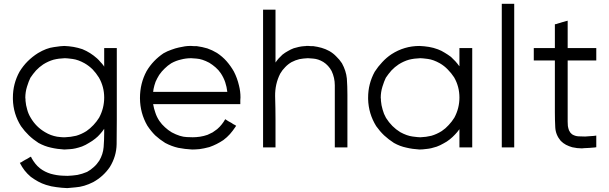

<svg xmlns="http://www.w3.org/2000/svg" viewBox="-20 -757 3157 996"><path d="M520.5 -411.1Q520.5 -418 520.5 -425.8Q520.5 -432.6 520.5 -440.4Q520.5 -449.2 520.5 -458Q520.5 -467.8 520.5 -476.6Q520.5 -484.4 520.5 -492.2Q520.5 -500 520.5 -507.8Q522.5 -507.8 524.4 -507.8Q526.4 -507.8 528.3 -507.8Q530.3 -507.8 532.2 -507.8Q533.2 -507.8 535.2 -507.8Q539.1 -507.8 543 -507.8Q546.9 -507.8 550.8 -507.8Q554.7 -507.8 558.6 -507.8Q562.5 -507.8 566.4 -507.8Q571.3 -507.8 576.2 -507.8Q581.1 -507.8 585.9 -507.8Q585.9 -505.9 585.9 -503.9Q585.9 -502 585.9 -500Q585.9 -446.3 585.9 -391.6Q585.9 -337.9 585.9 -283.2Q585.9 -246.1 585.9 -209Q585.9 -171.9 585.9 -134.8Q585.9 -72.3 585 -8.8Q584 53.7 549.8 109.4Q533.2 133.8 511.7 153.3Q490.2 172.9 463.9 187.5Q416 211.9 372.1 214.8Q329.1 218.8 329.1 218.8Q300.8 217.8 273.4 213.9Q246.1 210.9 218.8 202.1Q197.3 195.3 177.7 184.6Q158.2 173.8 139.6 160.2Q121.1 144.5 107.4 127Q93.8 109.4 83 87.9Q85 86.9 86.9 85.9Q87.9 85 89.8 85Q94.7 81.1 100.6 78.1Q105.5 75.2 110.4 72.3Q114.3 70.3 118.2 68.4Q121.1 66.4 125 64.5Q128.9 62.5 132.8 59.6Q136.7 57.6 140.6 55.7Q141.6 57.6 142.6 59.6Q143.6 60.5 143.6 62.5Q152.3 78.1 163.1 91.8Q172.9 104.5 187.5 116.2Q200.2 126 213.9 132.8Q227.5 139.6 243.2 144.5Q275.4 153.3 303.7 154.3Q333 155.3 329.1 155.3Q356.4 154.3 381.8 150.4Q406.2 145.5 431.6 134.8Q451.2 124 466.8 109.4Q482.4 95.7 495.1 76.2Q514.6 43 517.6 5.9Q520.5 -30.3 520.5 -68.4Q520.5 -73.2 520.5 -79.1Q520.5 -84 520.5 -88.9Q510.7 -74.2 499 -61.5Q488.3 -48.8 474.6 -38.1Q459 -25.4 441.4 -15.6Q424.8 -4.9 405.3 2.9Q368.2 15.6 344.7 16.6Q320.3 18.6 313.5 18.6Q277.3 16.6 244.1 8.8Q211.9 2 179.7 -15.6Q152.3 -33.2 129.9 -54.7Q107.4 -76.2 88.9 -102.5Q48.8 -166 46.9 -242.2Q46.9 -246.1 46.9 -251Q46.9 -322.3 81.1 -384.8Q99.6 -415 123 -438.5Q147.5 -462.9 176.8 -481.4Q220.7 -507.8 259.8 -512.7Q297.9 -518.6 313.5 -518.6Q337.9 -517.6 361.3 -513.7Q383.8 -509.8 407.2 -502Q428.7 -493.2 447.3 -481.4Q465.8 -469.7 483.4 -454.1Q493.2 -445.3 501 -435.5Q509.8 -426.8 517.6 -416Q518.6 -415 518.6 -414.1Q519.5 -412.1 520.5 -411.1ZM111.3 -250Q112.3 -246.1 112.3 -242.2Q112.3 -238.3 112.3 -234.4Q114.3 -210.9 121.1 -188.5Q127 -166 139.6 -145.5Q153.3 -122.1 171.9 -103.5Q190.4 -85 213.9 -71.3Q228.5 -62.5 244.1 -56.6Q259.8 -50.8 276.4 -47.9Q279.3 -47.9 285.2 -46.9Q290 -45.9 293.9 -45.9Q299.8 -44.9 307.6 -44.9Q315.4 -44.9 316.4 -44.9Q346.7 -45.9 375 -52.7Q402.3 -60.5 428.7 -77.1Q448.2 -90.8 464.8 -108.4Q481.4 -126 494.1 -146.5Q520.5 -195.3 520.5 -251Q520.5 -306.6 493.2 -354.5Q478.5 -377.9 460.9 -396.5Q442.4 -415 418.9 -428.7Q385.7 -447.3 356.4 -451.2Q327.1 -455.1 316.4 -455.1Q285.2 -454.1 257.8 -447.3Q230.5 -439.5 204.1 -422.9Q183.6 -409.2 167 -391.6Q151.4 -374 137.7 -353.5Q128.9 -335.9 120.1 -307.6Q111.3 -279.3 111.3 -250Z M774.4 -216.8Q778.3 -193.4 786.1 -171.9Q793 -150.4 806.6 -129.9Q819.3 -111.3 835.9 -96.7Q851.6 -82 871.1 -70.3Q915 -46.9 949.2 -45.9Q984.4 -44.9 977.5 -44.9Q998 -44.9 1017.6 -47.9Q1037.1 -50.8 1056.6 -57.6Q1070.3 -63.5 1083 -70.3Q1094.7 -78.1 1106.4 -86.9Q1120.1 -98.6 1129.9 -111.3Q1139.6 -123 1148.4 -138.7Q1149.4 -137.7 1151.4 -136.7Q1153.3 -135.7 1154.3 -134.8Q1160.2 -130.9 1165 -127.9Q1170.9 -125 1175.8 -122.1Q1179.7 -120.1 1182.6 -118.2Q1186.5 -115.2 1189.5 -113.3Q1193.4 -111.3 1197.3 -109.4Q1201.2 -106.4 1205.1 -104.5Q1204.1 -102.5 1203.1 -101.6Q1202.1 -99.6 1201.2 -98.6Q1187.5 -78.1 1172.9 -61.5Q1158.2 -44.9 1138.7 -30.3Q1121.1 -18.6 1103.5 -9.8Q1085.9 -1 1066.4 5.9Q1037.1 13.7 1014.6 16.6Q992.2 18.6 976.6 18.6Q938.5 16.6 904.3 9.8Q870.1 2 836.9 -15.6Q808.6 -33.2 785.2 -54.7Q762.7 -77.1 744.1 -105.5Q707 -169.9 706.1 -246.1Q706.1 -248 706.1 -249Q706.1 -324.2 740.2 -387.7Q756.8 -416 779.3 -439.5Q800.8 -461.9 828.1 -480.5Q848.6 -492.2 869.1 -499Q889.6 -506.8 908.2 -510.7Q942.4 -518.6 962.9 -518.6Q983.4 -518.6 972.7 -518.6Q979.5 -518.6 987.3 -517.6Q994.1 -517.6 1001 -517.6Q1029.3 -513.7 1055.7 -505.9Q1081.1 -497.1 1105.5 -482.4Q1133.8 -463.9 1155.3 -439.5Q1176.8 -415 1193.4 -385.7Q1210.9 -351.6 1219.7 -313.5Q1227.5 -283.2 1227.5 -252Q1227.5 -244.1 1226.6 -237.3Q1226.6 -234.4 1226.6 -232.4Q1226.6 -230.5 1226.6 -228.5Q1226.6 -225.6 1226.6 -222.7Q1226.6 -219.7 1226.6 -216.8Q1224.6 -216.8 1222.7 -216.8Q1220.7 -216.8 1218.8 -216.8Q1164.1 -216.8 1109.4 -216.8Q1054.7 -216.8 1000 -216.8Q963.9 -216.8 927.7 -216.8Q891.6 -216.8 855.5 -216.8Q845.7 -216.8 835 -216.8Q824.2 -216.8 813.5 -216.8Q803.7 -216.8 793.9 -216.8Q784.2 -216.8 774.4 -216.8ZM774.4 -280.3Q796.9 -280.3 819.3 -280.3Q841.8 -280.3 863.3 -280.3Q897.5 -280.3 930.7 -280.3Q964.8 -280.3 998 -280.3Q1039.1 -280.3 1079.1 -280.3Q1119.1 -280.3 1159.2 -280.3Q1156.2 -306.6 1148.4 -330.1Q1140.6 -353.5 1126 -376Q1114.3 -393.6 1098.6 -407.2Q1083 -420.9 1065.4 -431.6Q1028.3 -451.2 999 -453.1Q969.7 -455.1 972.7 -455.1Q944.3 -455.1 918.9 -448.2Q892.6 -442.4 868.2 -428.7Q849.6 -417 834 -401.4Q818.4 -386.7 805.7 -368.2Q794.9 -350.6 787.1 -333Q780.3 -314.5 776.4 -294.9Q775.4 -291 775.4 -287.1Q774.4 -284.2 774.4 -280.3Z M1409.2 -432.6Q1417 -444.3 1425.8 -454.1Q1435.5 -463.9 1445.3 -473.6Q1459 -484.4 1473.6 -492.2Q1488.3 -501 1503.9 -506.8Q1517.6 -510.7 1530.3 -513.7Q1543.9 -516.6 1557.6 -517.6Q1560.5 -517.6 1562.5 -517.6Q1565.4 -518.6 1568.4 -518.6Q1569.3 -518.6 1573.2 -518.6Q1578.1 -518.6 1581.1 -518.6Q1586.9 -518.6 1593.8 -517.6Q1599.6 -517.6 1605.5 -517.6Q1627.9 -514.6 1648.4 -508.8Q1668.9 -502.9 1688.5 -492.2Q1709 -480.5 1724.6 -463.9Q1741.2 -448.2 1753.9 -428.7Q1775.4 -389.6 1779.3 -349.6Q1782.2 -308.6 1782.2 -265.6Q1782.2 -239.3 1782.2 -212.9Q1782.2 -186.5 1782.2 -161.1Q1782.2 -135.7 1782.2 -111.3Q1782.2 -86.9 1782.2 -61.5Q1782.2 -44.9 1782.2 -27.3Q1782.2 -9.8 1782.2 7.8Q1780.3 7.8 1779.3 7.8Q1777.3 7.8 1775.4 7.8Q1769.5 7.8 1763.7 7.8Q1757.8 7.8 1752 7.8Q1748 7.8 1744.1 7.8Q1740.2 7.8 1736.3 7.8Q1731.4 7.8 1726.6 7.8Q1721.7 7.8 1716.8 7.8Q1716.8 5.9 1716.8 3.9Q1716.8 2 1716.8 0Q1716.8 -35.2 1716.8 -70.3Q1716.8 -106.4 1716.8 -141.6Q1716.8 -166 1716.8 -189.5Q1716.8 -213.9 1716.8 -238.3Q1716.8 -276.4 1716.8 -314.5Q1716.8 -353.5 1700.2 -388.7Q1692.4 -403.3 1681.6 -415Q1670.9 -426.8 1657.2 -435.5Q1630.9 -451.2 1604.5 -453.1Q1579.1 -455.1 1577.1 -455.1Q1553.7 -454.1 1533.2 -450.2Q1512.7 -445.3 1492.2 -434.6Q1473.6 -423.8 1459 -408.2Q1444.3 -393.6 1433.6 -375Q1406.2 -321.3 1407.2 -257.8Q1409.2 -194.3 1409.2 -136.7Q1409.2 -115.2 1409.2 -94.7Q1409.2 -73.2 1409.2 -52.7Q1409.2 -37.1 1409.2 -22.5Q1409.2 -7.8 1409.2 7.8Q1407.2 7.8 1406.2 7.8Q1404.3 7.8 1402.3 7.8Q1396.5 7.8 1390.6 7.8Q1384.8 7.8 1378.9 7.8Q1375 7.8 1371.1 7.8Q1367.2 7.8 1363.3 7.8Q1359.4 7.8 1354.5 7.8Q1349.6 7.8 1344.7 7.8Q1344.7 5.9 1344.7 3.9Q1344.7 2 1344.7 0Q1344.7 -80.1 1344.7 -159.2Q1344.7 -238.3 1344.7 -318.4Q1344.7 -373 1344.7 -427.7Q1344.7 -482.4 1344.7 -537.1Q1344.7 -579.1 1344.7 -622.1Q1344.7 -665 1344.7 -707Q1346.7 -707 1348.6 -707Q1350.6 -707 1352.5 -707Q1357.4 -707 1363.3 -707Q1369.1 -707 1375 -707Q1378.9 -707 1382.8 -707Q1386.7 -707 1390.6 -707Q1395.5 -707 1400.4 -707Q1405.3 -707 1409.2 -707Q1409.2 -706.1 1409.2 -704.1Q1409.2 -702.1 1409.2 -700.2Q1409.2 -666 1409.2 -632.8Q1409.2 -599.6 1409.2 -565.4Q1409.2 -543 1409.2 -519.5Q1409.2 -497.1 1409.2 -473.6Q1409.2 -465.8 1409.2 -459Q1409.2 -451.2 1409.2 -443.4Q1409.2 -440.4 1409.2 -437.5Q1409.2 -435.5 1409.2 -432.6Z M2363.3 -413.1Q2363.3 -419.9 2363.3 -427.7Q2363.3 -434.6 2363.3 -441.4Q2363.3 -450.2 2363.3 -460Q2363.3 -468.8 2363.3 -477.5Q2363.3 -485.4 2363.3 -492.2Q2363.3 -500 2363.3 -507.8Q2365.2 -507.8 2367.2 -507.8Q2369.1 -507.8 2371.1 -507.8Q2373 -507.8 2375 -507.8Q2376 -507.8 2377.9 -507.8Q2381.8 -507.8 2385.7 -507.8Q2389.6 -507.8 2394.5 -507.8Q2398.4 -507.8 2402.3 -507.8Q2406.2 -507.8 2410.2 -507.8Q2415 -507.8 2419.9 -507.8Q2424.8 -507.8 2429.7 -507.8Q2429.7 -505.9 2429.7 -503.9Q2429.7 -502 2429.7 -500Q2429.7 -443.4 2429.7 -386.7Q2429.7 -329.1 2429.7 -272.5Q2429.7 -233.4 2429.7 -194.3Q2429.7 -155.3 2429.7 -116.2Q2429.7 -85.9 2429.7 -54.7Q2429.7 -23.4 2429.7 7.8Q2427.7 7.8 2425.8 7.8Q2423.8 7.8 2421.9 7.8Q2416 7.8 2410.2 7.8Q2404.3 7.8 2398.4 7.8Q2394.5 7.8 2390.6 7.8Q2386.7 7.8 2382.8 7.8Q2377.9 7.8 2373 7.8Q2368.2 7.8 2363.3 7.8Q2363.3 5.9 2363.3 3.9Q2363.3 2 2363.3 0Q2363.3 -12.7 2363.3 -25.4Q2363.3 -38.1 2363.3 -51.8Q2363.3 -60.5 2363.3 -69.3Q2363.3 -78.1 2363.3 -86.9Q2352.5 -71.3 2339.8 -58.6Q2328.1 -45.9 2313.5 -34.2Q2297.9 -21.5 2280.3 -12.7Q2263.7 -2.9 2245.1 3.9Q2215.8 13.7 2193.4 15.6Q2170.9 18.6 2156.2 18.6Q2120.1 16.6 2087.9 8.8Q2054.7 2 2023.4 -15.6Q1996.1 -33.2 1972.7 -54.7Q1950.2 -76.2 1931.6 -102.5Q1891.6 -167 1889.6 -243.2Q1889.6 -247.1 1889.6 -251Q1889.6 -322.3 1923.8 -384.8Q1941.4 -412.1 1962.9 -434.6Q1984.4 -458 2010.7 -475.6Q2043.9 -497.1 2080.1 -507.8Q2116.2 -518.6 2156.2 -518.6Q2180.7 -517.6 2205.1 -513.7Q2228.5 -509.8 2252 -501Q2270.5 -494.1 2287.1 -483.4Q2303.7 -473.6 2319.3 -461.9Q2331.1 -451.2 2341.8 -439.5Q2352.5 -427.7 2362.3 -414.1Q2363.3 -414.1 2363.3 -414.1Q2363.3 -413.1 2363.3 -413.1ZM1955.1 -250Q1955.1 -246.1 1956.1 -242.2Q1956.1 -238.3 1956.1 -234.4Q1958 -210.9 1964.8 -188.5Q1970.7 -166 1982.4 -145.5Q1997.1 -122.1 2015.6 -103.5Q2034.2 -85 2056.6 -71.3Q2090.8 -52.7 2120.1 -48.8Q2149.4 -44.9 2160.2 -44.9Q2190.4 -45.9 2217.8 -52.7Q2245.1 -60.5 2271.5 -77.1Q2292 -90.8 2307.6 -108.4Q2324.2 -126 2336.9 -146.5Q2363.3 -195.3 2363.3 -251Q2363.3 -307.6 2335.9 -355.5Q2321.3 -377.9 2302.7 -396.5Q2285.2 -415 2261.7 -428.7Q2228.5 -447.3 2200.2 -451.2Q2170.9 -455.1 2160.2 -455.1Q2128.9 -454.1 2101.6 -447.3Q2074.2 -439.5 2047.9 -422.9Q2027.3 -409.2 2010.7 -391.6Q1995.1 -374 1981.4 -353.5Q1972.7 -335.9 1963.9 -307.6Q1955.1 -279.3 1955.1 -250Z M2583 0Q2583 -26.4 2583 -51.8Q2583 -78.1 2583 -104.5Q2583 -161.1 2583 -217.8Q2583 -275.4 2583 -332Q2583 -388.7 2583 -446.3Q2583 -502.9 2583 -559.6Q2583 -604.5 2583 -648.4Q2583 -693.4 2583 -737.3Q2585 -737.3 2586.9 -737.3Q2588.9 -737.3 2590.8 -737.3Q2595.7 -737.3 2601.6 -737.3Q2607.4 -737.3 2613.3 -737.3Q2617.2 -737.3 2621.1 -737.3Q2625 -737.3 2628.9 -737.3Q2633.8 -737.3 2638.7 -737.3Q2643.6 -737.3 2647.5 -737.3Q2647.5 -735.4 2647.5 -733.4Q2647.5 -731.4 2647.5 -730.5Q2647.5 -647.5 2647.5 -564.5Q2647.5 -481.4 2647.5 -398.4Q2647.5 -340.8 2647.5 -284.2Q2647.5 -227.5 2647.5 -169.9Q2647.5 -126 2647.5 -81.1Q2647.5 -37.1 2647.5 7.8Q2645.5 7.8 2644.5 7.8Q2642.6 7.8 2640.6 7.8Q2634.8 7.8 2628.9 7.8Q2623 7.8 2617.2 7.8Q2613.3 7.8 2609.4 7.8Q2605.5 7.8 2601.6 7.8Q2597.7 7.8 2592.8 7.8Q2587.9 7.8 2583 7.8Q2583 5.9 2583 3.9Q2583 2 2583 0Z M2924.8 -507.8Q2939.5 -507.8 2955.1 -507.8Q2969.7 -507.8 2984.4 -507.8Q2996.1 -507.8 3007.8 -507.8Q3019.5 -507.8 3031.2 -507.8Q3042 -507.8 3052.7 -507.8Q3063.5 -507.8 3073.2 -507.8Q3073.2 -505.9 3073.2 -503.9Q3073.2 -502 3073.2 -500Q3073.2 -494.1 3073.2 -489.3Q3073.2 -483.4 3073.2 -477.5Q3073.2 -473.6 3073.2 -469.7Q3073.2 -465.8 3073.2 -462.9Q3073.2 -458 3073.2 -453.1Q3073.2 -448.2 3073.2 -443.4Q3071.3 -443.4 3070.3 -443.4Q3068.4 -443.4 3066.4 -443.4Q3060.5 -443.4 3055.7 -443.4Q3049.8 -443.4 3044.9 -443.4Q3033.2 -443.4 3021.5 -443.4Q3009.8 -443.4 2998 -443.4Q2986.3 -443.4 2974.6 -443.4Q2963.9 -443.4 2952.1 -443.4Q2945.3 -443.4 2938.5 -443.4Q2931.6 -443.4 2924.8 -443.4Q2924.8 -408.2 2924.8 -373Q2924.8 -337.9 2924.8 -302.7Q2924.8 -278.3 2924.8 -252.9Q2924.8 -227.5 2924.8 -202.1Q2924.8 -182.6 2924.8 -164.1Q2924.8 -144.5 2924.8 -126Q2924.8 -114.3 2925.8 -103.5Q2927.7 -91.8 2931.6 -81.1Q2934.6 -75.2 2938.5 -69.3Q2942.4 -64.5 2947.3 -60.5Q2962.9 -50.8 2980.5 -49.8Q2998 -48.8 3015.6 -48.8Q3022.5 -49.8 3029.3 -49.8Q3036.1 -49.8 3043 -50.8Q3050.8 -50.8 3058.6 -51.8Q3065.4 -52.7 3073.2 -53.7Q3073.2 -50.8 3073.2 -48.8Q3073.2 -46.9 3073.2 -44.9Q3073.2 -40 3073.2 -34.2Q3073.2 -28.3 3073.2 -23.4Q3073.2 -19.5 3073.2 -15.6Q3073.2 -12.7 3073.2 -8.8Q3073.2 -4.9 3073.2 -1Q3073.2 2.9 3073.2 6.8Q3072.3 6.8 3070.3 6.8Q3068.4 6.8 3067.4 7.8Q3037.1 10.7 3007.8 11.7Q3002.9 12.7 2999 12.7Q2973.6 12.7 2948.2 6.8Q2931.6 2 2916 -5.9Q2901.4 -13.7 2888.7 -26.4Q2862.3 -57.6 2860.4 -96.7Q2858.4 -135.7 2858.4 -173.8Q2858.4 -201.2 2858.4 -228.5Q2858.4 -255.9 2858.4 -283.2Q2858.4 -308.6 2858.4 -335Q2858.4 -360.4 2858.4 -386.7Q2858.4 -400.4 2858.4 -415Q2858.4 -429.7 2858.4 -443.4Q2847.7 -443.4 2836.9 -443.4Q2827.1 -443.4 2816.4 -443.4Q2807.6 -443.4 2798.8 -443.4Q2790 -443.4 2782.2 -443.4Q2773.4 -443.4 2765.6 -443.4Q2756.8 -443.4 2749 -443.4Q2749 -445.3 2749 -447.3Q2749 -449.2 2749 -451.2Q2749 -457 2749 -461.9Q2749 -467.8 2749 -473.6Q2749 -477.5 2749 -480.5Q2749 -484.4 2749 -488.3Q2749 -493.2 2749 -498Q2749 -502.9 2749 -507.8Q2750 -507.8 2752 -507.8Q2753.9 -507.8 2755.9 -507.8Q2768.6 -507.8 2781.2 -507.8Q2793.9 -507.8 2805.7 -507.8Q2814.5 -507.8 2823.2 -507.8Q2832 -507.8 2840.8 -507.8Q2844.7 -507.8 2849.6 -507.8Q2854.5 -507.8 2858.4 -507.8Q2858.4 -519.5 2858.4 -532.2Q2858.4 -544.9 2858.4 -556.6Q2858.4 -566.4 2858.4 -576.2Q2858.4 -585.9 2858.4 -595.7Q2858.4 -604.5 2858.4 -613.3Q2858.4 -622.1 2858.4 -630.9Q2860.4 -630.9 2861.3 -631.8Q2862.3 -631.8 2864.3 -631.8Q2870.1 -633.8 2876 -635.7Q2881.8 -637.7 2886.7 -638.7Q2891.6 -640.6 2895.5 -641.6Q2899.4 -642.6 2903.3 -643.6Q2908.2 -645.5 2913.1 -646.5Q2918.9 -648.4 2923.8 -649.4Q2923.8 -649.4 2923.8 -649.4Q2924.8 -649.4 2924.8 -649.4Q2924.8 -646.5 2924.8 -644.5Q2924.8 -642.6 2924.8 -639.6Q2924.8 -624 2924.8 -608.4Q2924.8 -591.8 2924.8 -576.2Q2924.8 -565.4 2924.8 -554.7Q2924.8 -543.9 2924.8 -532.2Q2924.8 -529.3 2924.8 -525.4Q2924.8 -521.5 2924.8 -518.6Q2924.8 -515.6 2924.8 -512.7Q2924.8 -509.8 2924.8 -507.8Z"/></svg>

Font: LeFont
Style: Light
Weight: 300
Designer: Leryon MEDIA
Version: Version 1.0